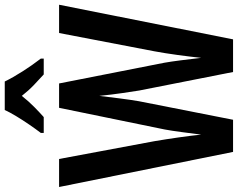

<svg xmlns="http://www.w3.org/2000/svg" viewBox="-120 -862 977 788"><g transform="rotate(-90 368.0 -468.5)"><path d="M742 -714 600 0H466L390 -385Q386 -410 379.5 -454.5Q373 -499 368 -549Q364 -515 358 -468Q352 -421 346 -386L270 0H138L-6 -714H109L182 -323Q190 -276 197.5 -223.5Q205 -171 209 -131Q214 -170 219.5 -211.5Q225 -253 230 -280L319 -714H419L504 -282Q509 -254 514 -214Q519 -174 524 -131Q529 -177 536 -228.5Q543 -280 551 -323L626 -714ZM427 -937Q443 -904 468.5 -864Q494 -824 521 -789V-777H456Q437 -794 413 -817Q389 -840 368 -867Q346 -839 322 -815.5Q298 -792 281 -777H216V-789Q232 -810 250.5 -837Q269 -864 285 -890.5Q301 -917 310 -937Z"/></g></svg>

Font: Noto Sans Kannada ExtraCondensed SemiBold
Style: Regular
Weight: 600
Width: 2
Designer: Jelle Bosma - Monotype Design Team
Foundry: Monotype Imaging Inc.
Version: Version 2.005; ttfautohint (v1.8.4.7-5d5b)